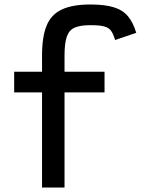

<svg xmlns="http://www.w3.org/2000/svg" viewBox="-20 -834 640 854"><path d="M167 0V-587Q167 -671 187.5 -720.5Q208 -770 255.5 -792Q303 -814 382 -814Q445 -814 485 -802Q525 -790 548.5 -762.5Q572 -735 586 -688L492 -656Q484 -683 474 -697Q464 -711 443.5 -716.5Q423 -722 382 -722Q337 -722 312 -711Q287 -700 277 -670.5Q267 -641 267 -587V0ZM43 -423V-515H445V-423Z"/></svg>

Font: Victor Mono Thin
Style: Regular
Weight: 100
Monospace: yes
Designer: Rune Bjørnerås
Version: Version 1.561;gftools[0.9.30]